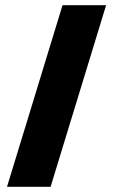

<svg xmlns="http://www.w3.org/2000/svg" viewBox="-20 -720 436 740"><path d="M7 0 221 -700H389L175 0Z"/></svg>

Font: Tektur SemiCondensed
Style: Bold
Weight: 700
Width: 4
Designer: Adam Jagosz
Foundry: Adam Jagosz
Version: Version 1.005;gftools[0.9.30]